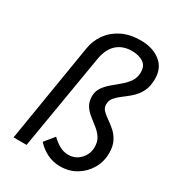

<svg xmlns="http://www.w3.org/2000/svg" viewBox="-191 -909 947 1035"><g transform="rotate(30 282.5 -391.0)"><path d="M342 12Q296 12 259 -7Q222 -26 195 -56L244 -116Q267 -93 293 -78.5Q319 -64 348 -64Q393 -64 422.5 -96Q452 -128 452 -171Q452 -205 437 -227.5Q422 -250 399.5 -268Q377 -286 354.5 -303.5Q332 -321 317 -344.5Q302 -368 302 -402Q302 -433 318.5 -457Q335 -481 359.5 -501.5Q384 -522 408.5 -542.5Q433 -563 449.5 -587.5Q466 -612 466 -645Q466 -686 437.5 -703.5Q409 -721 368 -721Q311 -721 274.5 -688Q238 -655 227 -588L128 2H47L147 -608Q155 -660 184.5 -702Q214 -744 263.5 -769Q313 -794 381 -794Q455 -794 502.5 -757Q550 -720 550 -652Q550 -605 534 -573.5Q518 -542 494 -520.5Q470 -499 446 -481.5Q422 -464 406 -445.5Q390 -427 390 -402Q390 -381 404.5 -366Q419 -351 441 -336Q463 -321 485 -301.5Q507 -282 521.5 -253.5Q536 -225 536 -182Q536 -128 510 -84Q484 -40 440.5 -14Q397 12 342 12Z"/></g></svg>

Font: Von Book
Style: Italic
Weight: 400
Version: Version 4.000; ttfautohint (v1.8.4.7-5d5b)